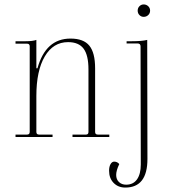

<svg xmlns="http://www.w3.org/2000/svg" viewBox="-20 -618 773 866"><path d="M628 -542Q617 -542 609 -550Q601 -558 601 -570Q601 -582 609 -590Q617 -598 628 -598Q640 -598 648.5 -590Q657 -582 657 -570Q657 -558 648.5 -550Q640 -542 628 -542ZM50 0V-11H102Q114 -11 114 -23V-409Q114 -421 102 -421H50V-432H95Q128 -432 144 -438V-310H149Q186 -444 298 -444Q357 -444 383 -412Q409 -380 409 -310V-23Q409 -11 421 -11H473V0H307V-11H368Q379 -11 379 -23V-305Q379 -369 357 -398.5Q335 -428 287 -428Q220 -428 182 -363.5Q144 -299 144 -185V-23Q144 -11 156 -11H217V0ZM545 228Q513 228 492.5 207Q472 186 472 152Q472 134 478.5 122.5Q485 111 495 111Q509 111 518 122Q504 151 504 171Q504 191 516.5 203Q529 215 549 215Q581 215 598 191Q615 167 615 124L614 -409Q614 -422 600 -422H551V-432H574Q620 -432 644 -438L645 99Q645 228 545 228Z"/></svg>

Font: Arapey Thin-Display
Style: Regular
Weight: 100
Designer: Eduardo Rodriguez Tunni
Foundry: Eduardo Rodriguez Tunni
Version: Version 4.000